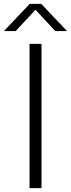

<svg xmlns="http://www.w3.org/2000/svg" viewBox="-56 -965 364 985"><path d="M95.5 0V-740H157V0ZM288 -805.5H227.5L126 -915L24.5 -805.5H-36L96.5 -945H155.5Z"/></svg>

Font: Encode Sans Semi Expanded Light
Style: Regular
Weight: 300
Width: 6
Designer: Multiple Designers
Foundry: Impallari Type
Version: Version 2.000